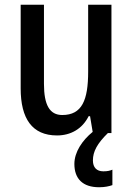

<svg xmlns="http://www.w3.org/2000/svg" viewBox="-20 -653 559 808"><path d="M371 22C371 -15 389 -49 434 -93H449V-633H351V-352C351 -231 325 -169 242 -169C189 -169 165 -211 165 -300V-633H67V-281C67 -154 115 -83 220 -83C277 -83 326 -110 353 -164H359L370 -98C326 -62 293 -13 293 37C293 99 328 135 397 135C421 135 439 131 453 126V61C444 65 433 68 415 68C387 68 371 52 371 22Z"/></svg>

Font: Noto Sans Kannada UI Condensed Medium
Style: Regular
Weight: 500
Width: 3
Designer: Jelle Bosma - Monotype Design Team
Foundry: Monotype Imaging Inc.
Version: Version 2.005